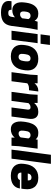

<svg xmlns="http://www.w3.org/2000/svg" viewBox="1383 -2243 1054 3900"><g transform="rotate(90 1910.0 -293.0)"><path d="M312 -70Q286 -46 251.5 -31Q217 -16 165 -16Q119 -16 86.5 -34Q54 -52 34.5 -84Q15 -116 9 -161.5Q3 -207 10 -261L15 -299Q22 -350 38 -395Q54 -440 81 -473Q108 -506 146 -525Q184 -544 235 -544Q295 -544 329 -523Q363 -502 381 -469L400 -530H566L537 -380L487 -2Q471 114 403.5 164Q336 214 215 214Q142 214 94.5 198.5Q47 183 20 157.5Q-7 132 -15.5 98Q-24 64 -18 27L-14 0H159Q156 28 169 47Q182 66 223 66Q263 66 280.5 49Q298 32 304 -11ZM348 -345Q342 -356 327 -371Q312 -386 282 -386Q244 -386 223.5 -363Q203 -340 198 -299L193 -261Q188 -222 201.5 -198Q215 -174 253 -174Q283 -174 302.5 -189Q322 -204 331 -215Z M653 -530H837L768 0H584ZM848 -590H658L683 -780H873Z M1383 -246Q1376 -191 1356 -143.5Q1336 -96 1302 -61Q1268 -26 1219.5 -6Q1171 14 1106 14Q1040 14 993 -5.5Q946 -25 917 -59.5Q888 -94 877 -141.5Q866 -189 873 -246L878 -284Q885 -339 905 -386.5Q925 -434 959 -469Q993 -504 1041.5 -524Q1090 -544 1155 -544Q1221 -544 1268 -524.5Q1315 -505 1344.5 -470.5Q1374 -436 1384.5 -388.5Q1395 -341 1388 -284ZM1056 -246Q1049 -195 1063 -169.5Q1077 -144 1117 -144Q1187 -144 1200 -246L1205 -284Q1212 -335 1198 -360.5Q1184 -386 1144 -386Q1074 -386 1061 -284Z M1803 -544Q1813 -544 1818 -543L1793 -355H1763Q1718 -355 1690.5 -343Q1663 -331 1652 -320L1610 0H1426L1476 -380L1485 -530H1651V-466Q1680 -504 1719 -524Q1758 -544 1803 -544Z M2143 0 2186 -325Q2187 -334 2186.5 -345Q2186 -356 2181.5 -365Q2177 -374 2167 -380Q2157 -386 2138 -386Q2108 -386 2086 -371Q2064 -356 2055 -345L2010 0H1826L1876 -380L1885 -530H2051V-460Q2085 -500 2129 -522Q2173 -544 2233 -544Q2280 -544 2309.5 -528Q2339 -512 2354.5 -485.5Q2370 -459 2374 -425Q2378 -391 2373 -355L2327 0Z M2980 -530H2796ZM2930 -150 2921 0H2755V-65Q2725 -26 2681 -6Q2636 14 2585 14Q2492 14 2455 -56Q2416 -126 2432 -246L2437 -284Q2448 -362 2474 -419Q2499 -476 2546 -511Q2592 -544 2659 -544Q2718 -544 2747 -527Q2775 -511 2791 -490L2796 -530H2980ZM2772 -345Q2766 -357 2751 -372Q2735 -386 2706 -386Q2630 -386 2620 -284L2615 -246Q2608 -197 2622 -170Q2636 -144 2673 -144Q2703 -144 2723 -159Q2741 -171 2751 -185Z M3104 -800H3288L3183 0H2999Z M3466 -200Q3465 -177 3471 -162.5Q3477 -148 3487 -139.5Q3497 -131 3510 -127.5Q3523 -124 3538 -124Q3573 -124 3593 -137.5Q3613 -151 3615 -170H3788L3787 -163Q3776 -83 3711.5 -34.5Q3647 14 3530 14Q3461 14 3411.5 -5.5Q3362 -25 3332 -59.5Q3302 -94 3291 -142Q3280 -190 3288 -246L3293 -284Q3300 -339 3320 -386.5Q3340 -434 3374 -469Q3408 -504 3456.5 -524Q3505 -544 3570 -544Q3636 -544 3683 -524Q3730 -504 3759 -467Q3788 -430 3798.5 -377.5Q3809 -325 3800 -260L3792 -200ZM3564 -406Q3535 -406 3513.5 -389Q3492 -372 3483 -330H3625Q3627 -368 3613 -387Q3599 -406 3564 -406Z"/></g></svg>

Font: Tanohe Sans Black
Style: Italic
Weight: 900
Designer: Village Type and Design LLC & Cristiano Sobral
Foundry: Cooper Hewitt Smithsonian Design Museum
Version: Version 1.00;January 12, 2020;FontCreator 12.0.0.2547 64-bit